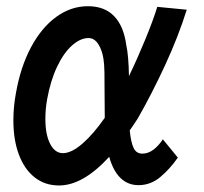

<svg xmlns="http://www.w3.org/2000/svg" viewBox="-20 -576 640 603"><path d="M22 -198Q22 -240 30 -283.5Q44.5 -366 77.5 -427.8Q110.5 -489.5 156.8 -523Q203 -556.5 256 -556.5Q308.5 -556.5 338.5 -525.2Q368.5 -494 376.5 -435Q384 -401 385 -337Q410.5 -389.5 436 -451.5Q461.5 -513.5 474 -554.5L566.5 -545.5Q540.5 -462 498.5 -371.2Q456.5 -280.5 413 -204.5Q397.5 -180.5 387.5 -166.5Q391 -129.5 399.5 -111.5Q408 -93.5 427 -93.5Q445.5 -93.5 462 -106Q478.5 -118.5 491.5 -138.5L538.5 -81Q513.5 -45 483.2 -19.8Q453 5.5 415 5.5Q381.5 5.5 358.2 -17.2Q335 -40 323 -83.5Q240.5 6.5 165.5 6.5Q121 6.5 88.8 -19Q56.5 -44.5 39.2 -90.8Q22 -137 22 -198ZM122.5 -202.5Q122.5 -153.5 137.5 -124.2Q152.5 -95 177.5 -95Q204.5 -95 239 -125Q273.5 -155 309 -206V-211Q308.5 -228.5 308.5 -275.5Q308.5 -321 308 -348.2Q307.5 -375.5 305 -390.5Q301 -418 288.8 -437.2Q276.5 -456.5 258 -456.5Q232.5 -456.5 206.2 -433.2Q180 -410 159.2 -366.2Q138.5 -322.5 128 -264Q122.5 -234 122.5 -202.5Z"/></svg>

Font: JuliaMono BoldItalic
Style: Regular
Weight: 700
Italic angle: -9°
Monospace: yes
Designer: cormullion
Foundry: corm
Version: Version 0.049; ttfautohint (v1.8.4)